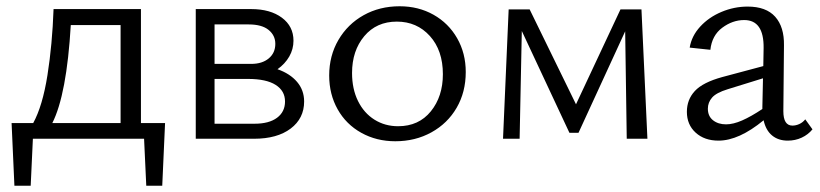

<svg xmlns="http://www.w3.org/2000/svg" viewBox="-20 -443 2618 613"><path d="M17 -50H86Q116 -105 131.5 -203Q147 -301 151 -414H430V-50H507L498 150H447L440 0H85L78 150H26ZM365 -50V-363H206Q193 -141 147 -50Z M605 -414H782Q843 -414 880 -386.5Q917 -359 917 -313Q917 -286 903.5 -262.5Q890 -239 866 -222Q906 -208 928.5 -181.5Q951 -155 951 -119Q951 -65 908 -32.5Q865 0 791 0H605ZM890 -119Q890 -153 860 -172Q830 -191 772 -191H665V-48H793Q839 -48 864.5 -67Q890 -86 890 -119ZM782 -239Q817 -239 838 -256.5Q859 -274 859 -303Q859 -330 837.5 -347.5Q816 -365 774 -365H665V-239Z M1031 -202Q1031 -265 1060.5 -315.5Q1090 -366 1141 -394.5Q1192 -423 1256 -423Q1316 -423 1364 -396Q1412 -369 1439.5 -321Q1467 -273 1467 -213Q1467 -149 1438 -99Q1409 -49 1357.5 -20.5Q1306 8 1242 8Q1182 8 1133.5 -19Q1085 -46 1058 -94Q1031 -142 1031 -202ZM1394 -206Q1394 -282 1352.5 -328Q1311 -374 1247 -374Q1182 -374 1143 -327.5Q1104 -281 1104 -210Q1104 -159 1123 -120.5Q1142 -82 1175.5 -61Q1209 -40 1251 -40Q1317 -40 1355.5 -87.5Q1394 -135 1394 -206Z M1604 -413H1671L1819 -110L1961 -413H2028L2047 0H1981L1976 -343L1827 -19H1798L1646 -344L1639 0H1586Z M2418 -59Q2339 6 2274 6Q2229 6 2201 -19.5Q2173 -45 2173 -86Q2173 -125 2198.5 -152.5Q2224 -180 2286 -197L2417 -232L2418 -290Q2419 -379 2356 -379Q2319 -379 2286 -354.5Q2253 -330 2248 -284L2182 -291Q2188 -328 2215.5 -358Q2243 -388 2283.5 -405Q2324 -422 2367 -422Q2426 -422 2455 -389.5Q2484 -357 2483 -298L2481 -88Q2481 -42 2510 -42Q2521 -42 2532 -47Q2543 -52 2551 -62L2574 -30Q2560 -13 2539.5 -3.5Q2519 6 2495 6Q2465 6 2445 -10.5Q2425 -27 2418 -59ZM2298 -46Q2321 -46 2349.5 -58.5Q2378 -71 2414 -95V-101L2416 -193L2303 -158Q2267 -147 2253.5 -131.5Q2240 -116 2240 -96Q2240 -72 2256.5 -59Q2273 -46 2298 -46Z"/></svg>

Font: LXGW Bright GB
Style: Regular
Weight: 400
Designer: Christian Thalmann (Catharsis Fonts)
Foundry: LXGW / Christian Thalmann (Catharsis Fonts) / Fontworks Inc.
Version: Version 5.510